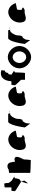

<svg xmlns="http://www.w3.org/2000/svg" viewBox="1893 -2680 772 4643"><g transform="rotate(-90 2279.5 -358.0)"><path d="M-22 -382C-22 -371 225 -226 217 -226L192 -177C147 -34 162 -54 235 -154L214 -246C230 -246 277 -261 277 -314C284 -314 291 -371 291 -382C291 -392 338 -400 331 -400L225 -468L179 -533C179 -540 171 -642 162 -642C153 -642 70 -636 70 -628V-468H-8C-15 -468 -22 -392 -22 -382Z M421 -14C421 -6 718 0 728 0C738 0 746 -152 746 -159C746 -184 773 -209 800 -290C828 -371 787 -412 707 -386C701 -386 696 -383 691 -378C688 -416 684 -454 680 -454C672 -568 587 -586 510 -544V-536C509 -532 421 -529 421 -525Z M983 -196C1024 -52 1180 -160 1231 -148C1271 -144 1308 -152 1340 -191C1332 -193 1303 -212 1305 -217C1287 -188 1264 -257 1289 -330C1299 -340 1453 -358 1443 -368C1396 -506 1275 -570 1165 -535C1032 -493 942 -341 983 -196ZM1305 -218V-217ZM1341 -192 1340 -191C1342 -191 1342 -191 1341 -190Z M1520 -145 1613 -14C1613 -6 1621 -135 1632 -135C1642 -142 1653 -194 1690 -201C1714 -201 1727 -258 1727 -318C1727 -378 1795 -501 1848 -501C1848 -501 1853 -502 1861 -503C1859 -520 1854 -546 1848 -546C1848 -546 1727 -547 1661 -547C1586 -547 1525 -225 1520 -145ZM1861 -503C1862 -498 1862 -494 1862 -491C1862 -494 1868 -500 1877 -505C1871 -504 1866 -504 1861 -503ZM1877 -505C1907 -510 1946 -517 1919 -517C1903 -517 1888 -511 1877 -505Z M2047 -196C2088 -52 2244 -160 2295 -148C2335 -144 2372 -152 2404 -191C2396 -193 2367 -212 2369 -217C2351 -188 2328 -257 2353 -330C2363 -340 2517 -358 2507 -368C2460 -506 2339 -570 2229 -535C2096 -493 2006 -341 2047 -196ZM2369 -218V-217ZM2405 -192 2404 -191C2406 -191 2406 -191 2405 -190Z M2540 -383C2540 -372 2671 -232 2671 -239V-140H2837C2844 -140 2851 -372 2851 -383C2851 -394 2903 -402 2895 -402L2795 -469C2808 -514 2791 -546 2837 -546C2844 -618 2870 -626 2893 -625C2893 -636 2908 -714 2901 -714C2753 -754 2650 -677 2636 -469H2554C2547 -469 2540 -394 2540 -383Z M2949 -274C2949 -121 3086 8 3220 8C3354 8 3489 -121 3489 -274C3489 -428 3354 -556 3220 -556C3086 -556 2949 -428 2949 -274ZM3079 -274C3079 -362 3143 -438 3220 -438C3297 -438 3359 -362 3359 -274C3359 -188 3297 -111 3220 -111C3143 -111 3079 -188 3079 -274Z M3539 -145 3632 -14C3632 -6 3640 -135 3651 -135C3661 -142 3672 -194 3709 -201C3733 -201 3746 -258 3746 -318C3746 -378 3814 -501 3867 -501C3867 -501 3872 -502 3880 -503C3878 -520 3873 -546 3867 -546C3867 -546 3746 -547 3680 -547C3605 -547 3544 -225 3539 -145ZM3880 -503C3881 -498 3881 -494 3881 -491C3881 -494 3887 -500 3896 -505C3890 -504 3885 -504 3880 -503ZM3896 -505C3926 -510 3965 -517 3938 -517C3922 -517 3907 -511 3896 -505Z M4066 -196C4107 -52 4263 -160 4314 -148C4354 -144 4391 -152 4423 -191C4415 -193 4386 -212 4388 -217C4370 -188 4347 -257 4372 -330C4382 -340 4536 -358 4526 -368C4479 -506 4358 -570 4248 -535C4115 -493 4025 -341 4066 -196ZM4388 -218V-217ZM4424 -192 4423 -191C4425 -191 4425 -191 4424 -190Z"/></g></svg>

Font: Ampere
Style: SCCnd
Weight: 400
Version: Version 1